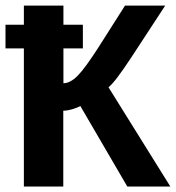

<svg xmlns="http://www.w3.org/2000/svg" viewBox="-20 -679 640 699"><path d="M0 -588.9H66.9V-658.7H210.9V-588.9H281.7V-502.9H210.9V-376Q235.4 -376 262.7 -403.3Q290 -430.7 340.8 -510.3L435.1 -658.7H581.5L458.5 -470.7Q397.9 -378.4 375 -361.3L600.1 0H443.4L272.5 -293Q263.7 -287.6 244.1 -281.7Q224.6 -275.9 210.4 -275.9V0H66.9V-502.9H0Z"/></svg>

Font: Liberation Mono
Style: Bold
Weight: 700
Monospace: yes
Designer: Steve Matteson
Foundry: Ascender Corporation
Version: Version 2.1.5